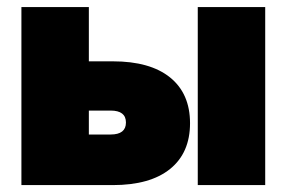

<svg xmlns="http://www.w3.org/2000/svg" viewBox="-20 -536 830 556"><path d="M237.3 -358.4H306.6Q414.6 -358.4 472.4 -311.8Q530.3 -265.1 530.3 -179.2Q530.3 -93.3 472.4 -46.6Q414.6 0 306.6 0H42V-515.6H237.3ZM237.3 -215.8V-146.5H300.3Q344.7 -146.5 344.7 -181.2Q344.7 -215.8 300.3 -215.8ZM552.7 0V-515.6H748V0Z"/></svg>

Font: Inter Display Black
Style: Regular
Weight: 900
Designer: Rasmus Andersson
Foundry: rsms
Version: Version 4.000;git-a52131595